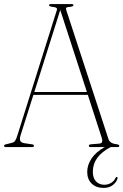

<svg xmlns="http://www.w3.org/2000/svg" viewBox="-20 -720 604 940"><path d="M146 -6.5Q146 0 138 0H8Q0 0 0 -6.5Q0 -12 9.5 -13.5L37 -20.5Q48 -22.5 53.8 -30.5Q59.5 -38.5 66 -60L257.5 -668Q261 -677 256.5 -681Q252 -685 236 -686.5Q220 -689 220 -694Q220 -700 228.5 -700H331Q339.5 -700 339.5 -694Q339.5 -689 324 -686.5Q308 -685.5 304.8 -682.5Q301.5 -679.5 304.5 -670.5L511 -39Q518 -17 552.5 -13.5Q564 -12 564 -6.5Q564 0 555.5 0H522Q434.5 45.5 434.5 120.5Q434.5 151.5 450 168Q465.5 184.5 491 184.5Q507.5 184.5 522.8 176Q538 167.5 545.5 151.5Q547.5 146 551.5 146.5Q556 146.5 555.5 153Q552 169.5 534 184.8Q516 200 487.5 200Q450.5 200 428.8 178.8Q407 157.5 407 121.5Q407 87.5 428.5 55.5Q450 23.5 493 0H423Q415 0 415 -6.5Q415 -13 425.5 -13.5L466.5 -17Q487 -18.5 478 -45.5L410 -255.5H143.5L81.5 -60Q75 -40 79.2 -30.8Q83.5 -21.5 99 -19L136 -13.5Q146 -13 146 -6.5ZM148 -269.5H405.5L275 -671Z"/></svg>

Font: Fraunces 144pt Soft Thin
Style: Regular
Weight: 100
Version: Version 1.000;[0bf87f6ff]